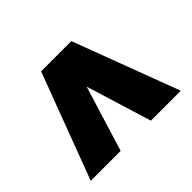

<svg xmlns="http://www.w3.org/2000/svg" viewBox="-143 -773 826 826"><g transform="rotate(45 270.0 -360.0)"><path d="M28 -452V-268L512 -86V-268L213 -360L512 -452V-634Z"/></g></svg>

Font: Aspekta 900
Style: Regular
Weight: 900
Designer: Ivo Dolenc
Version: Version 2.000